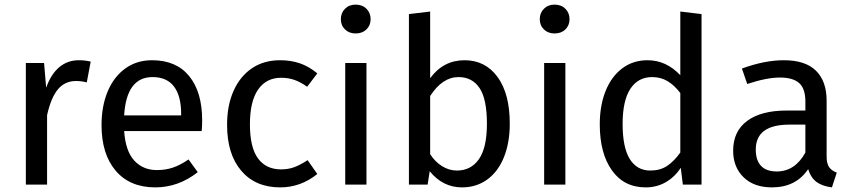

<svg xmlns="http://www.w3.org/2000/svg" viewBox="-20 -800 3696 832"><path d="M373 -533 356 -443Q332 -449 310 -449Q261 -449 231 -413Q201 -377 184 -301V0H92V-527H171L180 -420Q201 -479 237 -509Q273 -539 321 -539Q349 -539 373 -533Z M854 -232H518Q524 -145 562 -104Q600 -63 660 -63Q698 -63 730 -74Q762 -85 797 -109L837 -54Q753 12 653 12Q543 12 481.5 -60Q420 -132 420 -258Q420 -340 446.5 -403.5Q473 -467 522.5 -503Q572 -539 639 -539Q744 -539 800 -470Q856 -401 856 -279Q856 -256 854 -232ZM765 -306Q765 -384 734 -425Q703 -466 641 -466Q528 -466 518 -300H765Z M1355 -482 1311 -424Q1283 -444 1256.5 -453.5Q1230 -463 1198 -463Q1134 -463 1098.5 -412Q1063 -361 1063 -261Q1063 -161 1098 -113.5Q1133 -66 1198 -66Q1229 -66 1255 -75.5Q1281 -85 1313 -106L1355 -46Q1283 12 1194 12Q1087 12 1025.5 -60Q964 -132 964 -259Q964 -343 992 -406Q1020 -469 1071.5 -504Q1123 -539 1194 -539Q1241 -539 1280 -525.5Q1319 -512 1355 -482Z M1568 0H1476V-527H1568ZM1586 -717Q1586 -690 1568 -672.5Q1550 -655 1521 -655Q1493 -655 1475 -672.5Q1457 -690 1457 -717Q1457 -744 1475 -762Q1493 -780 1521 -780Q1550 -780 1568 -762Q1586 -744 1586 -717Z M2189 -264Q2189 -182 2164 -119.5Q2139 -57 2092 -22.5Q2045 12 1982 12Q1899 12 1842 -58L1833 0H1752V-739L1844 -750V-461Q1901 -539 1993 -539Q2083 -539 2136 -466.5Q2189 -394 2189 -264ZM2090 -264Q2090 -371 2058 -418.5Q2026 -466 1967 -466Q1897 -466 1844 -384V-132Q1865 -99 1895.5 -80Q1926 -61 1960 -61Q2021 -61 2055.5 -110.5Q2090 -160 2090 -264Z M2430 0H2338V-527H2430ZM2448 -717Q2448 -690 2430 -672.5Q2412 -655 2383 -655Q2355 -655 2337 -672.5Q2319 -690 2319 -717Q2319 -744 2337 -762Q2355 -780 2383 -780Q2412 -780 2430 -762Q2448 -744 2448 -717Z M3020 -739V0H2939L2930 -73Q2904 -33 2865 -10.5Q2826 12 2778 12Q2684 12 2631.5 -62Q2579 -136 2579 -261Q2579 -342 2604 -405Q2629 -468 2676 -503.5Q2723 -539 2786 -539Q2867 -539 2928 -474V-750ZM2928 -139V-397Q2902 -431 2872.5 -448.5Q2843 -466 2806 -466Q2745 -466 2711.5 -415Q2678 -364 2678 -263Q2678 -161 2709 -111Q2740 -61 2798 -61Q2840 -61 2870 -80.5Q2900 -100 2928 -139Z M3606 -52 3585 12Q3544 7 3519 -11Q3494 -29 3482 -67Q3429 12 3325 12Q3247 12 3202 -32Q3157 -76 3157 -147Q3157 -231 3217.5 -276Q3278 -321 3389 -321H3470V-360Q3470 -416 3443 -440Q3416 -464 3360 -464Q3302 -464 3218 -436L3195 -503Q3293 -539 3377 -539Q3470 -539 3516 -493.5Q3562 -448 3562 -364V-123Q3562 -91 3573 -75.5Q3584 -60 3606 -52ZM3470 -139V-260H3401Q3255 -260 3255 -152Q3255 -105 3278 -81Q3301 -57 3346 -57Q3425 -57 3470 -139Z"/></svg>

Font: Fira GO
Style: Regular
Weight: 400
Designer: Carrois Corporate
Foundry: Carrois Corporate GbR
Version: Version 0.300